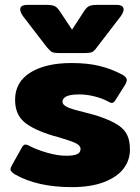

<svg xmlns="http://www.w3.org/2000/svg" viewBox="-20 -754 577 789"><path d="M171 -562 75 -687Q63 -704 63 -715Q63 -734 93 -734H170Q194 -734 204.5 -729Q215 -724 225 -709L276 -632L326 -709Q336 -724 346.5 -729Q357 -734 381 -734H458Q488 -734 488 -715Q488 -704 476 -687L380 -562Q368 -545 359.5 -540.5Q351 -536 326 -536H225Q201 -536 193 -540.5Q185 -545 171 -562ZM42 -37Q23 -49 23 -58Q23 -63 28 -73L70 -148Q76 -160 85 -160Q91 -160 102 -154Q130 -139 173.5 -126.5Q217 -114 251 -114Q283 -114 297 -120.5Q311 -127 311 -142Q311 -156 291.5 -165.5Q272 -175 221 -190L199 -196Q116 -221 79 -253Q42 -285 42 -344Q42 -417 105 -456Q168 -495 274 -495Q340 -495 389 -483Q438 -471 483 -447Q501 -437 501 -425Q501 -418 495 -407L454 -342Q447 -331 440 -331Q434 -331 424 -337Q400 -350 368 -358Q336 -366 306 -366Q237 -366 237 -336Q237 -322 259.5 -312.5Q282 -303 329 -292Q340 -289 359.5 -284Q379 -279 392 -274Q440 -257 466 -239.5Q492 -222 503 -198.5Q514 -175 514 -139Q514 -96 488 -61.5Q462 -27 408 -6Q354 15 275 15Q134 15 42 -37Z"/></svg>

Font: Mitr SemiBold
Style: Regular
Weight: 600
Designer: Thanarat Vachiruckul
Foundry: Cadson Demak
Version: Version 1.002